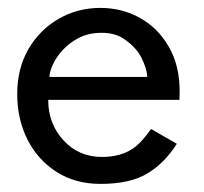

<svg xmlns="http://www.w3.org/2000/svg" viewBox="-20 -442 504 474"><path d="M228 12Q166 12 119.8 -17.5Q73.5 -47 48 -97.2Q22.5 -147.5 22.5 -210Q22.5 -273 50.2 -320.8Q78 -368.5 124.8 -395.5Q171.5 -422.5 228 -422.5Q281.5 -422.5 326 -397.5Q370.5 -372.5 397 -326.2Q423.5 -280 423.5 -217Q423.5 -206 423 -195.5H99Q99 -136.5 136.8 -95.5Q174.5 -54.5 232 -54.5Q293 -54.5 327.5 -92Q339 -104 353 -123.5L416.5 -87Q386.5 -39.5 344 -13.8Q301.5 12 228 12ZM343.5 -252Q343 -272 329 -299.8Q315 -327.5 282 -348.5Q261 -361 231 -361Q199.5 -361 175.8 -349Q152 -337 135.8 -319.5Q119.5 -302 111 -283.8Q102.5 -265.5 102 -252Z"/></svg>

Font: Lucymar Sans
Style: Regular
Weight: 400
Foundry: The League of Moveable Type (original font) / Main changes by Cristiano Sobral with portions from Mirco Monsees
Version: Version 2.001;August 30, 2020;FontCreator 13.0.0.2681 64-bit